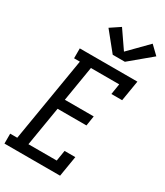

<svg xmlns="http://www.w3.org/2000/svg" viewBox="-255 -1079 1012 1175"><g transform="rotate(30 251.0 -491.5)"><path d="M-18 0V-70H32L131 -665H90V-735H497L473 -590H397L409 -665H209L168 -417H372L361 -347H157L111 -70H311L323 -145H399L375 0ZM284 -802 179 -932 248 -978 334 -853 462 -983 520 -927 370 -802Z"/></g></svg>

Font: Iosevka Gothic
Style: Italic
Weight: 400
Italic angle: -9°
Monospace: yes
Designer: Belleve Invis
Foundry: Belleve Invis
Version: Version 15.5.1; ttfautohint (v1.8.4)